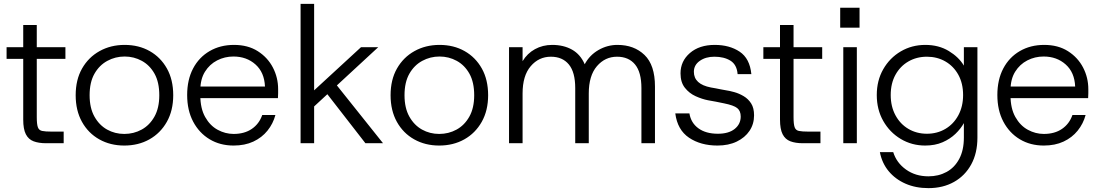

<svg xmlns="http://www.w3.org/2000/svg" viewBox="-20 -740 5694 992"><path d="M218 0Q180 0 153.5 -10Q127 -20 113.5 -46.5Q100 -73 100 -122V-436H14V-496H100V-611H170V-496H318V-436H170V-135Q170 -99 175.5 -83Q181 -67 197.5 -63.5Q214 -60 248 -60H309V0Z M622 12Q550 12 493 -20Q436 -52 403.5 -110.5Q371 -169 371 -248Q371 -328 404 -386Q437 -444 494.5 -476Q552 -508 624 -508Q697 -508 753.5 -476Q810 -444 842.5 -386Q875 -328 875 -248Q875 -169 842 -110.5Q809 -52 752 -20Q695 12 622 12ZM622 -48Q671 -48 712 -70.5Q753 -93 778 -137.5Q803 -182 803 -248Q803 -315 778.5 -359Q754 -403 713 -425.5Q672 -448 624 -448Q576 -448 534.5 -425.5Q493 -403 468 -359Q443 -315 443 -248Q443 -182 468 -137.5Q493 -93 533.5 -70.5Q574 -48 622 -48Z M1187 12Q1117 12 1063 -20.5Q1009 -53 978 -111.5Q947 -170 947 -249Q947 -328 977.5 -386Q1008 -444 1063 -476Q1118 -508 1189 -508Q1261 -508 1312 -475.5Q1363 -443 1390 -391Q1417 -339 1417 -279Q1417 -269 1417 -258Q1417 -247 1416 -233H1001V-293H1349Q1346 -366 1300 -407Q1254 -448 1186 -448Q1141 -448 1102 -428Q1063 -408 1039 -369.5Q1015 -331 1015 -274V-247Q1015 -180 1040 -135.5Q1065 -91 1104.5 -69.5Q1144 -48 1187 -48Q1243 -48 1281 -74Q1319 -100 1335 -146H1403Q1391 -101 1362 -65Q1333 -29 1289 -8.5Q1245 12 1187 12Z M1591 -179 1581 -253 1845 -496H1934ZM1533 0V-720H1603V0ZM1868 0 1656 -273 1702 -322 1959 0Z M2249 12Q2177 12 2120 -20Q2063 -52 2030.5 -110.5Q1998 -169 1998 -248Q1998 -328 2031 -386Q2064 -444 2121.5 -476Q2179 -508 2251 -508Q2324 -508 2380.5 -476Q2437 -444 2469.5 -386Q2502 -328 2502 -248Q2502 -169 2469 -110.5Q2436 -52 2379 -20Q2322 12 2249 12ZM2249 -48Q2298 -48 2339 -70.5Q2380 -93 2405 -137.5Q2430 -182 2430 -248Q2430 -315 2405.5 -359Q2381 -403 2340 -425.5Q2299 -448 2251 -448Q2203 -448 2161.5 -425.5Q2120 -403 2095 -359Q2070 -315 2070 -248Q2070 -182 2095 -137.5Q2120 -93 2160.5 -70.5Q2201 -48 2249 -48Z M2610 0V-496H2680V-424Q2704 -464 2744 -486Q2784 -508 2833 -508Q2892 -508 2935.5 -483.5Q2979 -459 3001 -408Q3026 -455 3072 -481.5Q3118 -508 3170 -508Q3256 -508 3310 -456Q3364 -404 3364 -293V0H3294V-285Q3294 -367 3261 -407Q3228 -447 3168 -447Q3106 -447 3064 -398Q3022 -349 3022 -257V0H2952V-285Q2952 -367 2919 -407Q2886 -447 2826 -447Q2764 -447 2722 -398Q2680 -349 2680 -257V0Z M3687 12Q3600 12 3540 -28.5Q3480 -69 3469 -154H3542Q3550 -105 3588.5 -77Q3627 -49 3689 -49Q3745 -49 3776 -74Q3807 -99 3807 -138Q3807 -167 3789 -181.5Q3771 -196 3721 -206Q3700 -211 3679.5 -214.5Q3659 -218 3638 -222Q3607 -228 3574 -243Q3541 -258 3518.5 -286.5Q3496 -315 3496 -361Q3496 -424 3544.5 -466Q3593 -508 3673 -508Q3749 -508 3801.5 -473Q3854 -438 3862 -357H3791Q3787 -406 3754 -426.5Q3721 -447 3671 -447Q3626 -447 3595.5 -425.5Q3565 -404 3565 -369Q3565 -305 3653 -288Q3666 -286 3678.5 -283.5Q3691 -281 3703.5 -278.5Q3716 -276 3728 -274Q3749 -271 3774 -264Q3799 -257 3822.5 -243Q3846 -229 3861 -205.5Q3876 -182 3876 -144Q3876 -99 3852.5 -64Q3829 -29 3786.5 -8.5Q3744 12 3687 12Z M4128 0Q4090 0 4063.5 -10Q4037 -20 4023.5 -46.5Q4010 -73 4010 -122V-436H3924V-496H4010V-611H4080V-496H4228V-436H4080V-135Q4080 -99 4085.5 -83Q4091 -67 4107.5 -63.5Q4124 -60 4158 -60H4219V0Z M4337 0V-496H4407V0ZM4321 -597V-700H4421V-597Z M4777 232Q4711 232 4658.5 209Q4606 186 4571.5 144.5Q4537 103 4526 46H4595Q4612 101 4661 136Q4710 171 4777 171Q4829 171 4870.5 148.5Q4912 126 4936 81Q4960 36 4960 -29V-104Q4944 -75 4916.5 -48.5Q4889 -22 4850 -5Q4811 12 4760 12Q4691 12 4634 -22Q4577 -56 4543.5 -115Q4510 -174 4510 -249Q4510 -324 4543.5 -382.5Q4577 -441 4634 -474.5Q4691 -508 4761 -508Q4830 -508 4882 -476.5Q4934 -445 4960 -401V-496H5030V-29Q5030 51 4998 109.5Q4966 168 4909 200Q4852 232 4777 232ZM4769 -49Q4822 -49 4864.5 -74Q4907 -99 4931.5 -144.5Q4956 -190 4956 -249Q4956 -309 4931.5 -353.5Q4907 -398 4864.5 -422.5Q4822 -447 4769 -447Q4716 -447 4673.5 -422.5Q4631 -398 4606.5 -353.5Q4582 -309 4582 -249Q4582 -190 4606.5 -144.5Q4631 -99 4673.5 -74Q4716 -49 4769 -49Z M5373 12Q5303 12 5249 -20.5Q5195 -53 5164 -111.5Q5133 -170 5133 -249Q5133 -328 5163.5 -386Q5194 -444 5249 -476Q5304 -508 5375 -508Q5447 -508 5498 -475.5Q5549 -443 5576 -391Q5603 -339 5603 -279Q5603 -269 5603 -258Q5603 -247 5602 -233H5187V-293H5535Q5532 -366 5486 -407Q5440 -448 5372 -448Q5327 -448 5288 -428Q5249 -408 5225 -369.5Q5201 -331 5201 -274V-247Q5201 -180 5226 -135.5Q5251 -91 5290.5 -69.5Q5330 -48 5373 -48Q5429 -48 5467 -74Q5505 -100 5521 -146H5589Q5577 -101 5548 -65Q5519 -29 5475 -8.5Q5431 12 5373 12Z"/></svg>

Font: Host Grotesk Light
Style: Regular
Weight: 300
Designer: Doukan Karapınar
Foundry: Element Type
Version: Version 1.003